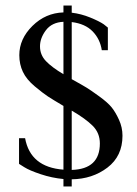

<svg xmlns="http://www.w3.org/2000/svg" viewBox="-20 -640 495 696"><path d="M240 -353Q278 -332 293.5 -322.5Q309 -313 340 -290.5Q371 -268 385 -250.5Q399 -233 411.5 -205.5Q424 -178 424 -148Q424 -74 369.5 -32.5Q315 9 240 10V36H210V9Q168 5 127.5 -8.5Q87 -22 68 -34L49 -46V-139H71Q90 -34 210 -25V-256Q171 -279 153.5 -290.5Q136 -302 106 -327Q76 -352 63 -379.5Q50 -407 50 -440Q50 -499 97.5 -546Q145 -593 210 -595V-620H240V-594Q274 -590 307 -576.5Q340 -563 356 -552L371 -540V-458H349Q343 -498 316 -526Q289 -554 240 -560ZM210 -371V-561Q168 -559 146.5 -530.5Q125 -502 125 -472Q125 -441 146.5 -418.5Q168 -396 210 -371ZM240 -239V-24Q342 -27 342 -120Q342 -158 316 -184Q290 -210 240 -239Z"/></svg>

Font: Judson
Style: Regular
Weight: 400
Version: Version 20110429